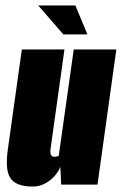

<svg xmlns="http://www.w3.org/2000/svg" viewBox="-20 -676 446 703"><path d="M100 7Q67 7 46.5 -1.5Q26 -10 16.5 -26.5Q7 -43 5.5 -67.5Q4 -92 8 -124L60 -495H216L165 -130Q164 -123 164.5 -118Q165 -113 166.5 -109.5Q168 -106 171 -104Q174 -102 178 -102Q181 -102 184 -102.5Q187 -103 190 -103.5Q193 -104 195 -105L250 -495H406L337 0H204L201 -65Q188 -34 160 -13.5Q132 7 100 7ZM212 -550 120 -656H256L300 -550Z"/></svg>

Font: Alumni Sans Thin Black
Style: Italic
Weight: 900
Italic angle: -8°
Version: Version 1.016